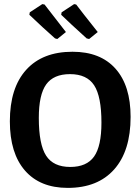

<svg xmlns="http://www.w3.org/2000/svg" viewBox="-20 -905 683 935"><path d="M301 -749 259 -715 248 -718Q190 -769 123 -833L125 -845L186 -885L197 -883Q200 -879 301 -749ZM456 -749 414 -715 402 -718Q318 -794 278 -833L280 -845L341 -885L351 -883Q378 -847 456 -749ZM333 -653Q469 -653 542.5 -570.5Q616 -488 616 -336Q616 -170 536 -80Q456 10 310 10Q175 10 101.5 -74.5Q28 -159 28 -314Q28 -477 107.5 -565Q187 -653 333 -653ZM321 -544Q241 -544 205 -494Q169 -444 169 -331Q169 -202 204.5 -147Q240 -92 322 -92Q402 -92 438 -142.5Q474 -193 474 -308Q474 -435 438.5 -489.5Q403 -544 321 -544Z"/></svg>

Font: Alegreya Sans SC
Style: Bold
Weight: 700
Designer: Juan Pablo del Peral
Foundry: Huerta Tipografica
Version: Version 2.007